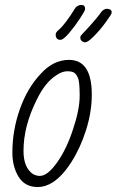

<svg xmlns="http://www.w3.org/2000/svg" viewBox="-20 -747 471 776"><path d="M30 -130Q30 -221 60.5 -306.5Q91 -392 144 -448Q195 -505 259 -505Q351 -505 351 -365Q351 -295 328 -222Q305 -149 268.5 -92Q232 -35 193 -10Q163 9 133 9Q81 9 55.5 -32Q30 -73 30 -130ZM275 -224Q302 -304 302 -360Q302 -418 295 -432Q289 -447 280 -453Q271 -459 252 -459Q231 -459 208 -443Q162 -414 128 -343Q75 -237 75 -137Q75 -69 114 -43Q128 -36 141 -36Q172 -36 210.5 -90Q249 -144 275 -224ZM205 -608Q205 -616 217 -626Q244 -649 285 -716Q296 -727 308 -727Q317 -727 320.5 -723Q324 -719 324 -710Q324 -704 303 -672Q282 -640 259 -613Q236 -586 224 -586Q205 -586 205 -608ZM305 -599Q305 -603 331 -629Q374 -676 392 -702Q405 -714 417 -711Q434 -708 431 -694Q430 -688 406.5 -656Q383 -624 358 -599Q333 -574 322 -576Q302 -581 305 -599Z"/></svg>

Font: Bad Script
Style: Regular
Weight: 400
Italic angle: -10°
Designer: Roman Shchyukin (Gaslight Type Foundry), Cyreal (Charset Expansion)
Foundry: Gaslight
Version: Version 2.000